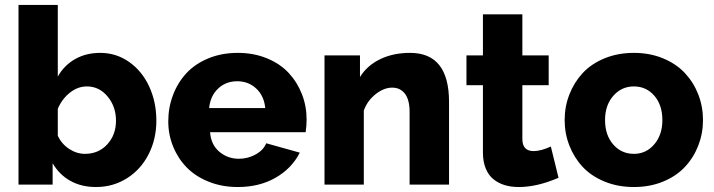

<svg xmlns="http://www.w3.org/2000/svg" viewBox="-20 -750 2900 780"><path d="M193.8 -86.9V0H55.2V-730H214.8V-439Q240.7 -484.9 285.2 -510Q329.6 -535.2 387.2 -535.2Q452.1 -535.2 504.6 -498.3Q557.1 -461.4 586.2 -398.4Q615.2 -335.4 615.2 -259.8Q615.2 -184.6 583.5 -122.8Q551.8 -61 495.4 -25.6Q439 9.8 370.1 9.8Q310.5 9.8 265.6 -15.4Q220.7 -40.5 193.8 -86.9ZM451.2 -259.8Q451.2 -316.9 417.2 -357.9Q383.3 -398.9 333 -398.9Q295.9 -398.9 263.9 -373.5Q231.9 -348.1 214.8 -308.1V-198.2Q230.5 -165 261 -145Q291.5 -125 325.2 -125Q380.4 -125 415.8 -163.6Q451.2 -202.1 451.2 -259.8Z M945.8 9.8Q881.3 9.8 827.4 -12Q773.4 -33.7 738 -70.3Q702.6 -106.9 683.1 -155.3Q663.6 -203.6 663.6 -256.8Q663.6 -313.5 682.9 -364Q702.1 -414.6 737.3 -452.6Q772.5 -490.7 826.4 -512.9Q880.4 -535.2 945.8 -535.2Q1011.2 -535.2 1064.9 -512.9Q1118.7 -490.7 1153.3 -453.1Q1188 -415.5 1206.8 -366.9Q1225.6 -318.4 1225.6 -264.2Q1225.6 -239.3 1221.7 -212.9H833.5Q836.9 -162.6 870.8 -133.8Q904.8 -105 950.7 -105Q986.8 -105 1018.6 -122.6Q1050.3 -140.1 1061.5 -168L1197.8 -129.9Q1166 -66.4 1100.1 -28.3Q1034.2 9.8 945.8 9.8ZM829.6 -311H1057.6Q1052.7 -360.4 1021.2 -390.1Q989.7 -419.9 943.8 -419.9Q897.5 -419.9 866 -390.1Q834.5 -360.4 829.6 -311Z M1804.2 0H1644V-294.9Q1644 -344.7 1625 -369.4Q1606 -394 1573.2 -394Q1539.6 -394 1505.9 -367.4Q1472.2 -340.8 1458 -300.8V0H1298.3V-524.9H1442.4V-437Q1471.2 -483.9 1524.2 -509.5Q1577.1 -535.2 1646 -535.2Q1804.2 -535.2 1804.2 -335.9Z M2249 -27.8Q2162.1 9.8 2087.9 9.8Q2056.6 9.8 2031 2.2Q2005.4 -5.4 1985.1 -21.5Q1964.8 -37.6 1953.4 -65.2Q1941.9 -92.8 1941.9 -129.9V-403.8H1875V-524.9H1941.9V-691.9H2102.1V-524.9H2209V-403.8H2102.1V-185.1Q2102.1 -136.2 2147.9 -136.2Q2177.7 -136.2 2217.8 -154.8Z M2273.9 -262.2Q2273.9 -316.9 2293 -366Q2312 -415 2346.9 -452.9Q2381.8 -490.7 2435.8 -512.9Q2489.7 -535.2 2555.2 -535.2Q2620.1 -535.2 2673.8 -512.9Q2727.5 -490.7 2762.7 -452.9Q2797.9 -415 2816.9 -366Q2835.9 -316.9 2835.9 -262.2Q2835.9 -208 2816.9 -158.9Q2797.9 -109.9 2762.9 -72.3Q2728 -34.7 2674.3 -12.5Q2620.6 9.8 2555.2 9.8Q2489.7 9.8 2435.8 -12.5Q2381.8 -34.7 2346.9 -72.3Q2312 -109.9 2293 -158.9Q2273.9 -208 2273.9 -262.2ZM2555.2 -125Q2605 -125 2637.9 -163.6Q2670.9 -202.1 2670.9 -262.2Q2670.9 -323.2 2638.2 -361.1Q2605.5 -398.9 2555.2 -398.9Q2504.9 -398.9 2471.4 -360.6Q2438 -322.3 2438 -262.2Q2438 -201.2 2471.2 -163.1Q2504.4 -125 2555.2 -125Z"/></svg>

Font: Rawline ExtraBold
Style: Regular
Weight: 800
Designer: Matt McInerney, Pablo Impallari, Rodrigo Fuenzalida
Foundry: Matt McInerney, Pablo Impallari, Rodrigo Fuenzalida
Version: Version 4.020;PS 004.020;hotconv 1.0.88;makeotf.lib2.5.64775